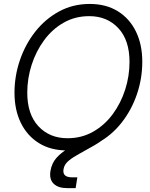

<svg xmlns="http://www.w3.org/2000/svg" viewBox="-20 -759 768 983"><path d="M323.2 11.2Q240.2 11.2 179.9 -25.9Q119.6 -63 86.9 -129.6Q54.2 -196.3 54.2 -284.2Q54.2 -369.6 81.8 -450.7Q109.4 -531.7 160.4 -596.7Q211.4 -661.6 282.2 -700.2Q353 -738.8 439.5 -738.8Q522.5 -738.8 582.8 -701.7Q643.1 -664.6 675.8 -597.9Q708.5 -531.2 708.5 -442.9Q708.5 -356.9 680.9 -276.1Q653.3 -195.3 602.1 -130.4Q550.8 -65.4 480 -27.1Q409.2 11.2 323.2 11.2ZM325.7 -51.3Q397.9 -51.3 456.5 -84.5Q515.1 -117.7 556.9 -174.1Q598.6 -230.5 620.8 -300Q643.1 -369.6 643.1 -441.9Q643.1 -553.7 585.7 -615Q528.3 -676.3 437 -676.3Q364.3 -676.3 305.7 -642.8Q247.1 -609.4 205.6 -552.7Q164.1 -496.1 141.8 -426.5Q119.6 -356.9 119.6 -284.7Q119.6 -173.8 176.8 -112.5Q233.9 -51.3 325.7 -51.3ZM322.8 204.1Q277.8 204.1 254.6 181.4Q231.4 158.7 238.3 116.2Q245.1 76.2 268.8 49.6Q292.5 22.9 327.9 1.7Q363.3 -19.5 404.3 -42Q445.3 -64.5 487.1 -94.7Q528.8 -125 565.9 -169.9Q603 -214.8 629.9 -281.2Q656.7 -347.7 667.5 -442.9H708.5Q702.1 -345.7 678.5 -275.1Q654.8 -204.6 619.6 -155.3Q584.5 -106 543.7 -72Q502.9 -38.1 462.6 -14.6Q422.4 8.8 388.2 27.1Q354 45.4 331.5 64Q309.1 82.5 305.2 107.4Q298.3 148.9 349.1 148.9H376L367.2 204.1Z"/></svg>

Font: Inter Display Light
Style: Italic
Weight: 300
Italic angle: -9.39999°
Designer: Rasmus Andersson
Foundry: rsms
Version: Version 4.000;git-a52131595